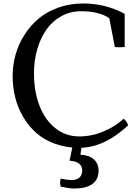

<svg xmlns="http://www.w3.org/2000/svg" viewBox="-20 -836 801 1112"><path d="M695.8 -147.9Q713.4 -136.7 722.2 -109.9Q582.5 20 439.9 20Q362.8 20 297.9 -3.7Q232.9 -27.3 188.5 -67.4Q144 -107.4 113 -161.1Q82 -214.8 67.6 -273.9Q53.2 -333 53.2 -395Q53.2 -457 69.6 -517.3Q85.9 -577.6 120.1 -631.8Q154.3 -686 201.9 -726.8Q249.5 -767.6 316.7 -791.7Q383.8 -815.9 461.9 -815.9Q590.8 -815.9 702.1 -755.9V-564Q691.9 -562.5 673.6 -562.3Q655.3 -562 645 -564L612.8 -731Q552.2 -771 450.2 -771Q387.2 -771 335.2 -742.4Q283.2 -713.9 248.8 -664.6Q214.4 -615.2 195.6 -550.3Q176.8 -485.4 176.8 -412.1Q176.8 -306.2 209 -223.1Q241.2 -140.1 301.3 -93Q361.3 -45.9 439 -45.9Q510.3 -45.9 578.1 -74Q646 -102.1 695.8 -147.9ZM332 198.7Q372.6 207 394 207Q423.3 207 439.7 192.6Q456.1 178.2 456.1 152.8Q456.1 99.6 382.8 94.7L398.9 17.1H452.1L445.8 60.1Q495.6 62 523.2 86.7Q550.8 111.3 550.8 151.9Q550.8 204.1 514.4 230Q478 255.9 409.2 255.9Q384.8 255.9 332 245.1Q323.7 224.1 332 198.7Z"/></svg>

Font: Adamina
Style: Regular
Weight: 400
Designer: Cyreal (www.cyreal.org)
Foundry: Cyreal (www.cyreal.org)
Version: Version 1.010